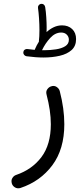

<svg xmlns="http://www.w3.org/2000/svg" viewBox="-20 -734 428 1029"><path d="M105 -454.6Q106 -462.9 112.3 -467.5Q118.7 -472.2 126.5 -471.2Q146.5 -468.3 166 -466.8Q166.5 -468.3 167 -469.7Q176.3 -491.7 188.5 -510.7Q188.5 -512.2 188.5 -514.2Q191.4 -537.1 191.4 -573.2Q191.4 -602.5 189.2 -635.3Q187 -668 183.6 -691.9Q182.6 -700.2 187.7 -706.3Q192.9 -712.4 199.7 -713.4Q208.5 -714.4 214.8 -709.2Q221.2 -704.1 222.2 -695.8Q226.1 -671.9 228 -641.6Q230 -611.3 230 -586.9Q230 -574.2 229.5 -562Q247.6 -578.6 268.6 -588.4Q289.6 -598.1 312.5 -598.1Q345.7 -598.1 366.7 -578.4Q387.7 -558.6 387.7 -524.4Q387.7 -487.3 363.8 -465.8Q339.8 -444.3 300.3 -435.1Q260.7 -425.8 213.4 -425.8Q171.9 -425.8 121.6 -432.6Q113.8 -434.1 108.9 -440.4Q104 -446.8 105 -454.6ZM308.1 -559.6Q275.9 -559.6 249.3 -530.8Q222.7 -502 205.1 -464.8Q210.4 -464.8 215.8 -464.8Q249 -464.8 279.5 -469.5Q310.1 -474.1 329.6 -486.3Q349.1 -498.5 349.1 -521Q349.1 -537.1 337.9 -548.3Q326.7 -559.6 308.1 -559.6ZM252 -270.5Q269.5 -277.3 283.2 -268.3Q296.9 -259.3 300.3 -245.6Q324.7 -151.9 324.7 -68.4Q324.7 65.4 260.5 151.6Q196.3 237.8 89.8 273.4Q73.7 278.3 60.5 270.5Q47.4 262.7 43.5 249.5Q38.6 232.4 46.4 220Q54.2 207.5 66.4 203.6Q152.3 174.3 202.4 107.4Q252.4 40.5 252.4 -68.4Q252.4 -104.5 246.6 -144.3Q240.7 -184.1 229.5 -227.1Q225.1 -243.7 233.2 -255.1Q241.2 -266.6 252 -270.5Z"/></svg>

Font: Mikhak Regular
Style: Regular
Weight: 400
Designer: Amin Abedi
Version: Version 3.3